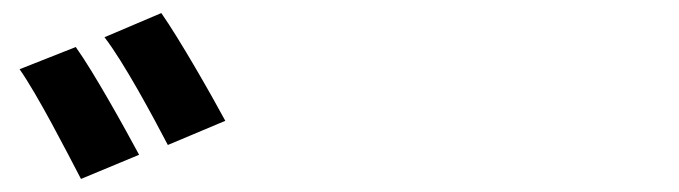

<svg xmlns="http://www.w3.org/2000/svg" viewBox="-20 -872 1040 294"><path d="M96 -800 10 -766C38 -726 81 -642 104 -598L193 -635C172 -674 124 -761 96 -800ZM227 -852 140 -815C170 -776 214 -694 237 -650L325 -687C304 -726 255 -812 227 -852Z"/></svg>

Font: Genne Gothic Bold
Style: Regular
Weight: 700
Designer: Ryoko NISHIZUKA (kana & ideographs); Paul D. Hunt (Latin, Greek & Cyrillic); Wenlong ZHANG (bopomofo); Sandoll Communica
Foundry: Adobe Systems Incorporated
Version: Version 1.004;PS 1.004;hotconv 16.6.51;makeotf.lib2.5.65220